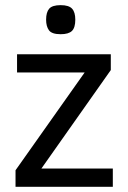

<svg xmlns="http://www.w3.org/2000/svg" viewBox="-20 -722 496 742"><path d="M40 0V-64L307.1 -441.9H45.9V-512.2H408.2V-451.2L140.1 -70.8H416V0ZM271 -646Q271 -615.2 258.1 -602.5Q245.1 -589.8 214.4 -589.8Q180.2 -589.8 169.2 -605Q158.2 -620.1 158.2 -646Q158.2 -674.8 170.2 -688.5Q182.1 -702.1 214.4 -702.1Q246.1 -702.1 258.5 -688.5Q271 -674.8 271 -646Z"/></svg>

Font: ClearSansRegular
Style: Regular
Weight: 400
Foundry: Intel Corporation
Version: Version 1.00